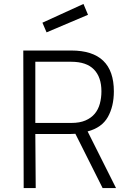

<svg xmlns="http://www.w3.org/2000/svg" viewBox="-20 -953 665 973"><path d="M338 -274H159L161 0H100L98 -697H341Q557 -697 557 -490Q557 -414 526.5 -360Q496 -306 424 -287L568 0H500L362 -275ZM494 -490Q494 -562 456 -601Q418 -640 341 -640H159V-330H342Q384 -330 413 -342.5Q442 -355 460 -376.5Q478 -398 486 -427.5Q494 -457 494 -490ZM403 -933 426 -878 216 -789 195 -838Z"/></svg>

Font: Panefresco 250wt
Style: Regular
Weight: 300
Version: Version 1.000